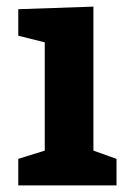

<svg xmlns="http://www.w3.org/2000/svg" viewBox="-20 -560 402 580"><path d="M332 -80.1V0H35.2V-80.1L115.2 -105V-432.1L35.2 -452.1V-532.2L262.2 -540V-105Z"/></svg>

Font: Kadwa
Style: Regular
Weight: 400
Designer: Sol Matas
Foundry: Sol Matas
Version: Version 1.000;PS 001.000;hotconv 1.0.70;makeotf.lib2.5.58329